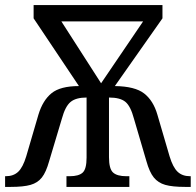

<svg xmlns="http://www.w3.org/2000/svg" viewBox="-20 -734 769 754"><path d="M0 -42H3Q33 -42 51.5 -59.5Q70 -77 83 -120L131 -284Q148 -340 182.5 -368Q217 -396 290 -396L112 -662V-714H618V-662L431 -396Q510 -395 546 -367Q582 -339 598 -284L646 -120Q659 -77 677.5 -59.5Q696 -42 726 -42H729V0H707Q657 0 629 -8Q601 -16 584 -37Q567 -58 555 -101L506 -268Q493 -317 472.5 -334Q452 -351 408 -351V-117Q408 -71 424 -56.5Q440 -42 476 -42H488V0H241V-42H254Q289 -42 304.5 -56Q320 -70 320 -115V-351Q278 -351 257 -333.5Q236 -316 223 -268L173 -101Q161 -58 144.5 -37Q128 -16 100 -8Q72 0 22 0H0ZM542 -650H221L377 -407Z"/></svg>

Font: Noto Serif Narrow
Style: Regular
Weight: 400
Width: 4
Designer: Monotype Design Team
Foundry: Monotype Imaging Inc.
Version: Version 1.001